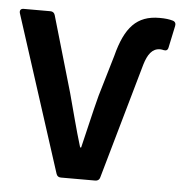

<svg xmlns="http://www.w3.org/2000/svg" viewBox="-48 -681 687 727"><g transform="rotate(5 295.5 -317.5)"><path d="M1 -606.4 192.4 -12.7C195.3 -3.9 201.2 0 210 0H340.8C349.6 0 356.4 -4.9 358.4 -13.7L483.4 -453.1C495.1 -492.2 511.7 -516.6 542 -516.6C546.9 -516.6 551.8 -515.6 555.7 -514.6C564.5 -512.7 571.3 -515.6 573.2 -526.4L590.8 -609.4C592.8 -618.2 589.8 -626 580.1 -628.9C566.4 -632.8 551.8 -634.8 529.3 -634.8C443.4 -634.8 399.4 -586.9 371.1 -476.6L325.2 -321.3C306.6 -251 293.9 -190.4 276.4 -120.1H272.5C251 -190.4 236.3 -251 216.8 -322.3L132.8 -611.3C129.9 -620.1 124 -624 115.2 -624H13.7C2.9 -624 -2 -617.2 1 -606.4Z"/></g></svg>

Font: Ed Sans Neue SemiBold
Style: Regular
Weight: 600
Designer: Stephen Hutchings
Version: Version 1.004;PS 001.004;hotconv 1.0.88;makeotf.lib2.5.64775